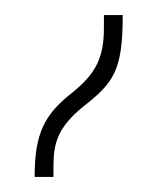

<svg xmlns="http://www.w3.org/2000/svg" viewBox="-20 -836 208 255"><path d="M26 -601H51V-615C51 -645 56 -666 90 -694C131 -726 143 -742 143 -816H118V-799C118 -759 107 -738 76 -713C39 -684 26 -659 26 -601Z"/></svg>

Font: Noto Sans Armenian Condensed Thin
Style: Regular
Weight: 100
Width: 3
Designer: Monotype Design Team
Foundry: Monotype Imaging Inc.
Version: Version 2.008